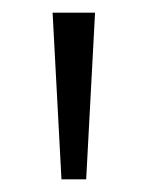

<svg xmlns="http://www.w3.org/2000/svg" viewBox="-20 -632 233 303"><path d="M63 -612H130L116 -349H77Z"/></svg>

Font: Rasa Light
Style: Regular
Weight: 300
Designer: Anna Giedrys (Yrsa+Rasa design), David Brezina (Yrsa art-direction, Rasa art-direction, design)
Foundry: Rosetta Type Foundry
Version: Version 2.004